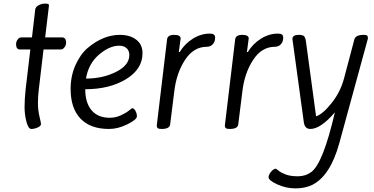

<svg xmlns="http://www.w3.org/2000/svg" viewBox="-20 -700 2071 1063"><path d="M98 -493H157L175 -647Q177 -662 194 -671Q211 -680 227 -680Q243 -680 247 -678Q251 -676 251 -668L230 -493H323Q346 -493 346 -463Q346 -450 337 -438Q328 -426 316 -426H221L195 -207Q190 -167 190 -129Q190 -91 198.5 -55Q207 -19 207 -14Q207 -2 188.5 6Q170 14 153.5 14Q137 14 126.5 -25.5Q116 -65 116 -107.5Q116 -150 122 -207L148 -426H91Q69 -426 69 -455Q69 -469 77.5 -481Q86 -493 98 -493Z M696 -395Q696 -420 680.5 -433.5Q665 -447 640 -447Q586 -447 528 -397.5Q470 -348 456 -265Q549 -265 622.5 -302Q696 -339 696 -395ZM371 -207Q371 -280 398 -340Q425 -400 466 -435Q552 -507 644 -507Q699 -507 734 -480.5Q769 -454 769 -405Q769 -317 677.5 -261.5Q586 -206 452 -206Q452 -131 487 -89.5Q522 -48 588 -48Q619 -48 648 -61Q677 -74 694 -88L711 -101Q722 -101 730 -86Q738 -71 738 -56Q738 -38 685.5 -12Q633 14 584 14Q480 14 425.5 -43.5Q371 -101 371 -207Z M1125 -441Q1052 -441 1004.5 -368.5Q957 -296 945 -195L922 -11Q919 14 875 14Q860 14 854 10Q848 6 848 -6L905 -482Q908 -507 944 -507Q980 -507 980 -487L970 -412H975Q1003 -458 1048 -486Q1093 -514 1142 -514Q1171 -514 1171 -493Q1171 -472 1162 -460Q1149 -441 1125 -441Z M1502 -441Q1429 -441 1381.5 -368.5Q1334 -296 1322 -195L1299 -11Q1296 14 1252 14Q1237 14 1231 10Q1225 6 1225 -6L1282 -482Q1285 -507 1321 -507Q1357 -507 1357 -487L1347 -412H1352Q1380 -458 1425 -486Q1470 -514 1519 -514Q1548 -514 1548 -493Q1548 -472 1539 -460Q1526 -441 1502 -441Z M1994 -507Q2008 -507 2012.5 -503Q2017 -499 2017 -487L1859 91Q1809 274 1708 324Q1668 343 1616 343Q1564 343 1515.5 321Q1467 299 1467 281Q1467 267 1481 250.5Q1495 234 1508 234L1521 244Q1534 255 1560.5 265.5Q1587 276 1629.5 276Q1672 276 1704 252Q1769 203 1834 -78Q1755 14 1698 14Q1667 14 1662 -24L1599 -484Q1599 -507 1634 -507Q1656 -507 1663.5 -499.5Q1671 -492 1674 -469L1730 -56Q1767 -68 1816 -129.5Q1865 -191 1885 -267L1942 -482Q1949 -507 1994 -507Z"/></svg>

Font: Kite One
Style: Regular
Weight: 400
Designer: Eduardo Rodriguez Tunni
Foundry: Eduardo Rodriguez Tunni
Version: Version 1.001